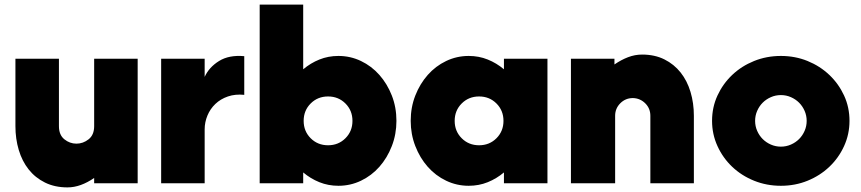

<svg xmlns="http://www.w3.org/2000/svg" viewBox="-20 -796 3739 834"><path d="M578 0H389V-23Q360 -3 331 7.5Q302 18 273 18Q218 18 175.5 -3Q133 -24 104.5 -60Q76 -96 61.5 -144.5Q47 -193 47 -248V-541H236V-248Q236 -210 259.5 -191Q283 -172 312 -172Q341 -172 365 -191Q389 -210 389 -248V-541H578Z M869 0H680V-541H869V-462Q888 -504 931.5 -531Q975 -558 1041 -552V-384Q1002 -388 970 -377Q938 -366 915.5 -344.5Q893 -323 881 -294Q869 -265 869 -234Z M1297 -776V-495Q1329 -522 1367.5 -537.5Q1406 -553 1450 -553Q1502 -553 1548 -531Q1594 -509 1628 -470.5Q1662 -432 1682 -381Q1702 -330 1702 -271Q1702 -213 1682 -161.5Q1662 -110 1628 -71.5Q1594 -33 1548 -11Q1502 11 1450 11Q1406 11 1367.5 -4.5Q1329 -20 1297 -47V0H1108V-776ZM1405 -377Q1360 -377 1329.5 -346.5Q1299 -316 1299 -271Q1299 -226 1329.5 -195.5Q1360 -165 1405 -165Q1450 -165 1480.5 -195.5Q1511 -226 1511 -271Q1511 -316 1480.5 -346.5Q1450 -377 1405 -377Z M2016 -553Q2060 -553 2098.5 -537.5Q2137 -522 2169 -495V-541H2358V0H2169V-47Q2137 -20 2098.5 -4.5Q2060 11 2016 11Q1964 11 1918 -11Q1872 -33 1838 -71.5Q1804 -110 1784 -161.5Q1764 -213 1764 -271Q1764 -330 1784 -381Q1804 -432 1838 -470.5Q1872 -509 1918 -531Q1964 -553 2016 -553ZM2061 -377Q2016 -377 1985.5 -346.5Q1955 -316 1955 -271Q1955 -226 1985.5 -195.5Q2016 -165 2061 -165Q2106 -165 2136.5 -195.5Q2167 -226 2167 -271Q2167 -316 2136.5 -346.5Q2106 -377 2061 -377Z M2769 -559Q2824 -559 2866 -538Q2908 -517 2936.5 -481Q2965 -445 2979.5 -396.5Q2994 -348 2994 -293V0H2805V-293Q2805 -325 2783 -347Q2761 -369 2730 -370H2729Q2697 -370 2674.5 -347.5Q2652 -325 2652 -293V0H2460V-541H2649V-516Q2678 -536 2708 -547.5Q2738 -559 2769 -559Z M3372 -553Q3434 -553 3488 -531Q3542 -509 3582.5 -470.5Q3623 -432 3646.5 -381Q3670 -330 3670 -271Q3670 -213 3646.5 -161.5Q3623 -110 3582.5 -71.5Q3542 -33 3488 -11Q3434 11 3372 11Q3310 11 3255.5 -11Q3201 -33 3160.5 -71.5Q3120 -110 3096.5 -161.5Q3073 -213 3073 -271Q3073 -330 3096.5 -381Q3120 -432 3160.5 -470.5Q3201 -509 3255.5 -531Q3310 -553 3372 -553ZM3372 -383Q3349 -383 3328.5 -374Q3308 -365 3293 -350Q3278 -335 3269 -314.5Q3260 -294 3260 -271Q3260 -248 3269 -227.5Q3278 -207 3293 -192Q3308 -177 3328.5 -168Q3349 -159 3372 -159Q3395 -159 3415.5 -168Q3436 -177 3451 -192Q3466 -207 3475 -227.5Q3484 -248 3484 -271Q3484 -294 3475 -314.5Q3466 -335 3451 -350Q3436 -365 3415.5 -374Q3395 -383 3372 -383Z"/></svg>

Font: Afrihost Sans Black
Style: Regular
Weight: 900
Foundry: https://www.afrihost.com
Version: Version 1.000